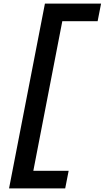

<svg xmlns="http://www.w3.org/2000/svg" viewBox="-20 -855 590 1060"><path d="M30 185 228 -835H538L519 -738H324L164 88H359L340 185Z"/></svg>

Font: Lode Term
Style: Bold Italic
Weight: 700
Italic angle: -11°
Monospace: yes
Designer: Belleve Invis
Foundry: Belleve Invis
Version: Version 29.2.0